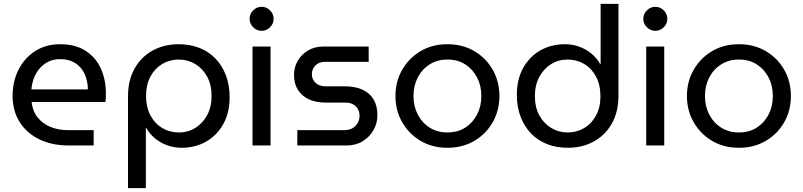

<svg xmlns="http://www.w3.org/2000/svg" viewBox="-20 -750 4143 990"><path d="M332 0Q248 0 183 -31.5Q118 -63 81.5 -120.5Q45 -178 45 -255Q45 -331 76 -391.5Q107 -452 162 -487Q217 -522 290 -522Q369 -522 421.5 -488Q474 -454 500 -396.5Q526 -339 526 -268Q526 -257 525.5 -245Q525 -233 523 -224H143Q148 -177 174 -144.5Q200 -112 240.5 -95.5Q281 -79 330 -79H463V0ZM142 -289H433Q433 -308 429 -329.5Q425 -351 415 -371.5Q405 -392 388.5 -408.5Q372 -425 347.5 -435Q323 -445 290 -445Q255 -445 228.5 -431.5Q202 -418 183 -395.5Q164 -373 154 -345Q144 -317 142 -289Z M901 -522Q827 -522 768 -490Q709 -458 674.5 -397.5Q640 -337 640 -252V220H732V-91H734Q751 -60 778.5 -37Q806 -14 841.5 -1Q877 12 916 12Q987 12 1043 -20Q1099 -52 1131.5 -110.5Q1164 -169 1164 -249Q1164 -312 1144.5 -362.5Q1125 -413 1090 -449Q1055 -485 1007 -503.5Q959 -522 901 -522ZM901 -443Q948 -443 986.5 -420Q1025 -397 1048 -355Q1071 -313 1071 -255Q1071 -199 1048.5 -157Q1026 -115 988 -91Q950 -67 902 -67Q855 -67 816.5 -90Q778 -113 755.5 -155.5Q733 -198 733 -256Q733 -313 755.5 -355Q778 -397 816.5 -420Q855 -443 901 -443Z M1282 0V-510H1375V0ZM1329 -591Q1304 -591 1285.5 -609.5Q1267 -628 1267 -653Q1267 -678 1285.5 -696.5Q1304 -715 1329 -715Q1354 -715 1372.5 -696.5Q1391 -678 1391 -653Q1391 -628 1372.5 -609.5Q1354 -591 1329 -591Z M1513 0V-79H1757Q1781 -79 1798.5 -89.5Q1816 -100 1825 -117Q1834 -134 1834 -153Q1834 -171 1826 -186.5Q1818 -202 1801.5 -211.5Q1785 -221 1762 -221H1659Q1610 -221 1573.5 -237.5Q1537 -254 1516.5 -286Q1496 -318 1496 -364Q1496 -403 1515 -436Q1534 -469 1568 -489.5Q1602 -510 1646 -510H1881V-431H1655Q1624 -431 1606 -412Q1588 -393 1588 -367Q1588 -342 1606.5 -323.5Q1625 -305 1659 -305H1757Q1812 -305 1849.5 -287.5Q1887 -270 1906.5 -237Q1926 -204 1926 -156Q1926 -115 1906 -79.5Q1886 -44 1850.5 -22Q1815 0 1768 0Z M2287 12Q2209 12 2149 -23.5Q2089 -59 2054 -119.5Q2019 -180 2019 -255Q2019 -330 2054 -390.5Q2089 -451 2149 -486.5Q2209 -522 2287 -522Q2365 -522 2425.5 -486.5Q2486 -451 2520.5 -390.5Q2555 -330 2555 -255Q2555 -180 2520.5 -119.5Q2486 -59 2425.5 -23.5Q2365 12 2287 12ZM2287 -67Q2340 -67 2379 -92Q2418 -117 2440 -159.5Q2462 -202 2462 -255Q2462 -308 2440 -350.5Q2418 -393 2379 -418Q2340 -443 2287 -443Q2235 -443 2195.5 -418Q2156 -393 2134 -350.5Q2112 -308 2112 -255Q2112 -202 2134 -159.5Q2156 -117 2195.5 -92Q2235 -67 2287 -67Z M2908 12Q2982 12 3041 -20Q3100 -52 3134.5 -112.5Q3169 -173 3169 -258V-730H3077V-419H3075Q3058 -450 3030.5 -473Q3003 -496 2967.5 -509Q2932 -522 2893 -522Q2822 -522 2766 -490Q2710 -458 2677.5 -399.5Q2645 -341 2645 -261Q2645 -198 2664.5 -147.5Q2684 -97 2719 -61Q2754 -25 2802 -6.5Q2850 12 2908 12ZM2908 -67Q2861 -67 2822.5 -90Q2784 -113 2761 -155Q2738 -197 2738 -255Q2738 -311 2760.5 -353Q2783 -395 2821 -419Q2859 -443 2907 -443Q2954 -443 2992.5 -420Q3031 -397 3053.5 -354.5Q3076 -312 3076 -254Q3076 -197 3053.5 -155Q3031 -113 2992.5 -90Q2954 -67 2908 -67Z M3312 0V-510H3405V0ZM3359 -591Q3334 -591 3315.5 -609.5Q3297 -628 3297 -653Q3297 -678 3315.5 -696.5Q3334 -715 3359 -715Q3384 -715 3402.5 -696.5Q3421 -678 3421 -653Q3421 -628 3402.5 -609.5Q3384 -591 3359 -591Z M3790 12Q3712 12 3652 -23.5Q3592 -59 3557 -119.5Q3522 -180 3522 -255Q3522 -330 3557 -390.5Q3592 -451 3652 -486.5Q3712 -522 3790 -522Q3868 -522 3928.5 -486.5Q3989 -451 4023.5 -390.5Q4058 -330 4058 -255Q4058 -180 4023.5 -119.5Q3989 -59 3928.5 -23.5Q3868 12 3790 12ZM3790 -67Q3843 -67 3882 -92Q3921 -117 3943 -159.5Q3965 -202 3965 -255Q3965 -308 3943 -350.5Q3921 -393 3882 -418Q3843 -443 3790 -443Q3738 -443 3698.5 -418Q3659 -393 3637 -350.5Q3615 -308 3615 -255Q3615 -202 3637 -159.5Q3659 -117 3698.5 -92Q3738 -67 3790 -67Z"/></svg>

Font: MuseoModerno SemiBold
Style: Regular
Weight: 400
Version: Version 1.001